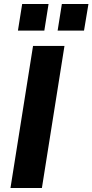

<svg xmlns="http://www.w3.org/2000/svg" viewBox="-20 -933 459 953"><path d="M32 0 144 -705H300L188 0ZM266 -781 287 -913H419L397 -781ZM69 -781 90 -913H221L200 -781Z"/></svg>

Font: Mulish ExtraLight ExtraBold
Style: Italic
Weight: 800
Italic angle: -9°
Version: Version 3.603